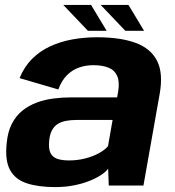

<svg xmlns="http://www.w3.org/2000/svg" viewBox="-20 -749 705 775"><path d="M202.7 6.2Q241.6 6.2 275.8 -0.3Q310 -6.8 338 -17.6Q366 -28.4 386.1 -41.4Q406.1 -54.3 416.5 -67.8L419 0H559L624.5 -369.8Q639.4 -453.2 614.1 -503.3Q588.7 -553.4 527.2 -576Q465.6 -598.6 371.5 -598.6Q319.7 -598.6 271.6 -589.8Q223.6 -581 182.2 -561.9Q140.8 -542.8 109.3 -511.1Q77.8 -479.5 59 -433.7L215.4 -387.9Q229 -424.7 250.9 -446.1Q272.8 -467.5 299.8 -476.7Q326.8 -485.9 356.1 -485.9Q393.5 -485.9 418.3 -475.7Q443 -465.5 453.2 -441.9Q463.3 -418.3 456.9 -378.7L452.8 -355.9H265.7Q230.7 -355.9 195.2 -351.3Q159.7 -346.7 127.6 -334.7Q95.5 -322.7 69.7 -301.9Q43.9 -281 27.4 -248.5Q10.9 -215.9 6.9 -170Q-0.3 -101.5 20.4 -63.2Q41.1 -24.9 87.4 -9.4Q133.8 6.2 202.7 6.2ZM258.2 -101.4Q230.2 -101.4 211 -108Q191.9 -114.7 183.5 -132.1Q175.2 -149.6 178.7 -182.4Q181.3 -208.5 190.7 -224.8Q200.1 -241.2 214.9 -249.7Q229.6 -258.3 248.5 -261.5Q267.3 -264.8 289.3 -264.8H434.5L415.9 -158.9Q403.2 -143.8 379.2 -130.6Q355.1 -117.4 323.9 -109.4Q292.7 -101.4 258.2 -101.4ZM486 -624.6H561.6L498.6 -729H386.5ZM335 -624.6H410.6L347.6 -729H235.5Z"/></svg>

Font: Anybody Thin
Style: Italic
Weight: 100
Italic angle: -10°
Designer: Tyler Finck
Foundry: Etcetera Type Company
Version: Version 1.114;gftools[0.9.25]